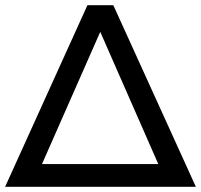

<svg xmlns="http://www.w3.org/2000/svg" viewBox="-21 -720 775 740"><path d="M316 -700H415.7L733.9 0H-1.3ZM88.4 -87.6H641.4L610.7 -38.4L345 -643.7H385.9L119.1 -38.4Z"/></svg>

Font: iiserrat Thin
Style: Regular
Weight: 100
Designer: Akira Ohta
Foundry: Akira Ohta
Version: Version 1.200;Glyphs 3.3.1 (3343)